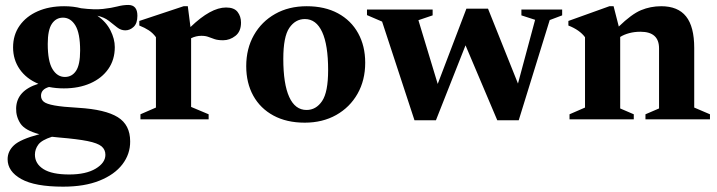

<svg xmlns="http://www.w3.org/2000/svg" viewBox="-20 -470 2824 756"><path d="M231.5 -122Q200.5 -122 173 -127.5Q141.5 -118.5 141.5 -93Q141.5 -78.5 152.2 -69.5Q163 -60.5 194.5 -54.8Q226 -49 289 -45.5Q394.5 -39 443.5 -8.8Q492.5 21.5 492.5 86.5Q493 136.5 462 177Q431 217.5 372 241.2Q313 265 228.5 265Q117.5 265 63.8 235Q10 205 10 157Q10 125.5 35 102Q60 78.5 135 58.5Q78 43.5 60.2 16Q42.5 -11.5 43.5 -44Q45.5 -113.5 131 -140Q83.5 -160 57.5 -197.5Q31.5 -235 31.5 -283.5Q31.5 -332.5 57.2 -369Q83 -405.5 128.2 -425.5Q173.5 -445.5 232.5 -445.5Q268.5 -445.5 299.5 -437.5Q352 -431 385.5 -434.8Q419 -438.5 441.8 -444.5Q464.5 -450.5 485 -450.5Q521 -450.5 521 -408Q521 -378 506.2 -364.2Q491.5 -350.5 473.5 -350.5Q456 -350.5 441.2 -362.2Q426.5 -374 408.5 -388Q390.5 -402 363.5 -408Q398 -384 415 -350.2Q432 -316.5 432 -284.5Q432 -235 406.5 -198.5Q381 -162 335.8 -142Q290.5 -122 231.5 -122ZM235.5 -167Q263.5 -167 279.5 -191.2Q295.5 -215.5 295.5 -271Q295.5 -339 276.8 -369.8Q258 -400.5 228 -400.5Q200.5 -400.5 184.2 -376.2Q168 -352 168 -297Q168 -228.5 186.8 -197.8Q205.5 -167 235.5 -167ZM117.5 139Q117.5 174.5 151 195.8Q184.5 217 252.5 217Q318.5 217 356.8 194Q395 171 395 139.5Q395 119 379.8 106.2Q364.5 93.5 325 85.5Q285.5 77.5 213.5 71.5Q198.5 70 184.5 68.5Q144 81.5 130.8 99.5Q117.5 117.5 117.5 139Z M870 -440.5Q902 -440.5 915.5 -423Q929 -405.5 929 -381Q929 -346 907 -328.8Q885 -311.5 858.5 -311.5Q838 -311.5 825.2 -315.8Q812.5 -320 801 -324.5Q789.5 -329 773 -329Q752 -329 732.5 -319.5V-49L801.5 -20V0H533V-20L594 -46.5V-323.5Q582 -340 566 -350.5Q550 -361 528.5 -369.5V-387.5L703 -445.5H719.5L730 -363.5Q810 -440.5 870 -440.5Z M1180 13Q1108.5 13 1056.8 -15Q1005 -43 977.2 -93.2Q949.5 -143.5 949.5 -209.5Q949.5 -278.5 979.8 -331.8Q1010 -385 1063.5 -415.2Q1117 -445.5 1187.5 -445.5Q1259 -445.5 1310.8 -417.5Q1362.5 -389.5 1390.2 -339.2Q1418 -289 1418 -223Q1418 -154 1387.8 -100.8Q1357.5 -47.5 1303.8 -17.2Q1250 13 1180 13ZM1187 -37Q1224.5 -37 1248.2 -72Q1272 -107 1272 -194Q1272 -293 1248.5 -344Q1225 -395 1180.5 -395Q1143 -395 1119.2 -360.2Q1095.5 -325.5 1095.5 -238.5Q1095.5 -139.5 1118.8 -88.2Q1142 -37 1187 -37Z M2087 -392 2033 -409.5V-432.5H2193.5V-409.5L2144.5 -391L2022.5 3.5H1938L1813 -291.5L1696.5 3.5H1612L1484.5 -385L1425 -410.5V-432.5H1683.5V-409.5L1627.5 -390.5L1703.5 -139.5L1816.5 -436H1901.5L2019.5 -141Z M2521.5 -20 2575 -43V-279.5Q2575 -345 2502 -345Q2478 -345 2457.5 -339.5Q2437 -334 2422 -324.5V-43L2475.5 -20V0H2222.5V-20L2283.5 -46.5V-323.5Q2262.5 -352 2218 -369.5V-387.5L2379.5 -445.5H2396L2416.5 -365.5Q2467 -414.5 2504.2 -430Q2541.5 -445.5 2583.5 -445.5Q2649.5 -445.5 2681.5 -405.2Q2713.5 -365 2713.5 -281V-46.5L2775.5 -20V0H2521.5Z"/></svg>

Font: Newsreader Text
Style: Bold
Weight: 700
Designer: Hugues Gentile
Foundry: Production Type
Version: Version 1.001